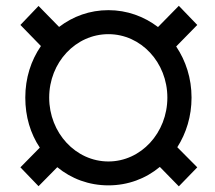

<svg xmlns="http://www.w3.org/2000/svg" viewBox="-20 -638 753 671"><path d="M605 13.2 669.4 -53.2 599.6 -123.5C630.9 -172.4 649.4 -231.9 649.4 -296.9C649.4 -364.7 629.4 -425.3 595.7 -475.6L669.4 -550.8L605 -617.7L532.2 -543.5C483.4 -580.6 423.8 -602.5 358.9 -602.5C293.9 -602.5 235.4 -581.1 186.5 -543.9L114.7 -617.2L51.3 -550.8L123 -477.1C88.4 -426.8 68.4 -365.7 68.4 -296.9C68.4 -230.5 86.4 -170.9 119.1 -122.1L51.3 -53.2L114.7 12.7L180.2 -53.7C229.5 -13.2 291 9.8 358.9 9.8C427.2 9.8 489.3 -13.7 538.6 -54.7ZM151.9 -296.9C151.9 -419.9 244.6 -518.6 358.9 -518.6C472.7 -518.6 564.9 -419.9 564.9 -296.9C564.9 -173.8 472.7 -73.7 358.9 -73.7C244.6 -73.7 151.9 -173.8 151.9 -296.9Z"/></svg>

Font: Nahid
Style: Regular
Weight: 400
Foundry: DejaVu fonts team - Redesigned by Saber Rastikerdar
Version: Version 0.3.0